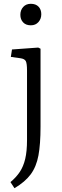

<svg xmlns="http://www.w3.org/2000/svg" viewBox="-20 -760 326 1009"><path d="M142 -627Q116 -627 101.5 -642.5Q87 -658 87 -682Q87 -707 102 -723.5Q117 -740 142 -740Q168 -740 182.5 -725Q197 -710 197 -685Q197 -661 182 -644Q167 -627 142 -627ZM56 229 35 197Q65 172 84 143.5Q103 115 112.5 75Q122 35 122 -24V-389Q122 -427 115.5 -439Q109 -451 87 -454L37 -461L43 -500L181 -510L193 -504V-94Q193 -2 182 57Q171 116 141.5 156Q112 196 56 229Z"/></svg>

Font: Literata 12pt Light
Style: Regular
Weight: 300
Designer: Latin by Veronika Burian and Jose Scaglione. Greek by Irene Vlachou. Cyrillic by Vera Evstafieva.
Foundry: TypeTogether
Version: Version 3.002